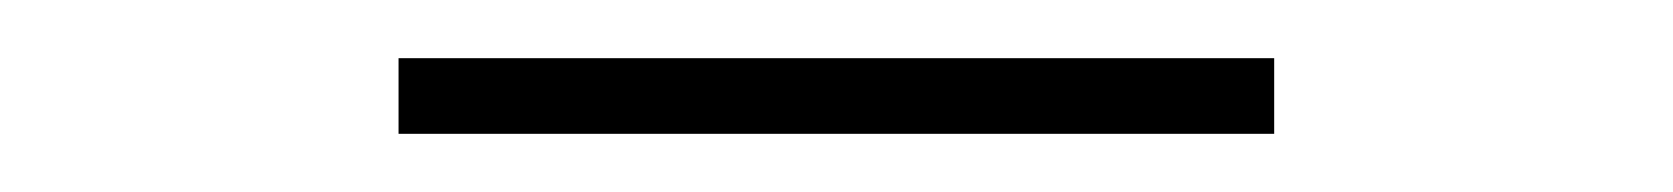

<svg xmlns="http://www.w3.org/2000/svg" viewBox="-20 -649 575 66"><path d="M418 -629V-603H117V-629Z"/></svg>

Font: Human Sans ExtraLight
Style: Regular
Weight: 200
Designer: Tim Radville
Foundry: Continuum
Version: Version 1.000;FEAKit 1.0